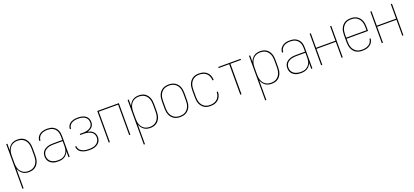

<svg xmlns="http://www.w3.org/2000/svg" viewBox="43 -1643 6413 2973"><g transform="rotate(-20 3250.0 -156.5)"><path d="M72 215V-520H91V-412Q100 -438 116 -460.5Q132 -483 154 -499Q176 -515 203 -521.5Q230 -528 257 -528Q283 -528 309 -522Q335 -516 356.5 -502Q378 -488 394 -467Q410 -446 419.5 -422Q429 -398 432.5 -372Q436 -346 436 -320V-200Q436 -174 432.5 -148Q429 -122 419.5 -98Q410 -74 394 -53Q378 -32 356.5 -18Q335 -4 309 2Q283 8 257 8Q230 8 203 1.5Q176 -5 154 -21Q132 -37 116 -59.5Q100 -82 91 -108V215ZM254 -10Q278 -10 301 -15.5Q324 -21 344 -34Q364 -47 378.5 -66Q393 -85 401.5 -107Q410 -129 413.5 -152.5Q417 -176 417 -200V-320Q417 -344 413.5 -367.5Q410 -391 401.5 -413Q393 -435 378.5 -454Q364 -473 344 -486Q324 -499 301 -504.5Q278 -510 254 -510Q230 -510 207 -504.5Q184 -499 164 -486Q144 -473 129.5 -454Q115 -435 106.5 -413Q98 -391 94.5 -367.5Q91 -344 91 -320V-200Q91 -176 94.5 -152.5Q98 -129 106.5 -107Q115 -85 129.5 -66Q144 -47 164 -34Q184 -21 207 -15.5Q230 -10 254 -10Z M742 8Q720 8 698.5 5.5Q677 3 656.5 -4.5Q636 -12 618 -25Q600 -38 587.5 -55.5Q575 -73 569.5 -94.5Q564 -116 564 -138Q564 -162 571 -184.5Q578 -207 594 -225Q610 -243 631 -254.5Q652 -266 674.5 -272.5Q697 -279 720.5 -281Q744 -283 768 -283H909V-345Q909 -366 905 -388Q901 -410 892 -429.5Q883 -449 867.5 -465.5Q852 -482 832.5 -492Q813 -502 791.5 -506Q770 -510 748 -510Q730 -510 711.5 -508Q693 -506 675 -500Q657 -494 641 -483.5Q625 -473 613.5 -458.5Q602 -444 596 -426.5Q590 -409 589 -390H570Q570 -411 577 -431.5Q584 -452 597 -468.5Q610 -485 627.5 -497Q645 -509 665 -516Q685 -523 706 -525.5Q727 -528 748 -528Q773 -528 797 -523.5Q821 -519 842.5 -508Q864 -497 881.5 -479Q899 -461 909.5 -439Q920 -417 924 -393Q928 -369 928 -345V0H909V-97Q899 -72 882.5 -51Q866 -30 843.5 -16.5Q821 -3 795 2.5Q769 8 742 8ZM745 -10Q768 -10 790 -14Q812 -18 831.5 -29Q851 -40 866.5 -56.5Q882 -73 891.5 -93Q901 -113 905 -135.5Q909 -158 909 -180V-265H768Q747 -265 726 -263.5Q705 -262 684.5 -256.5Q664 -251 645 -241Q626 -231 611.5 -216Q597 -201 590 -180.5Q583 -160 583 -139Q583 -120 588.5 -101Q594 -82 605.5 -66Q617 -50 633.5 -39Q650 -28 668.5 -21.5Q687 -15 706.5 -12.5Q726 -10 745 -10Z M1253 8Q1232 8 1210.5 6Q1189 4 1168.5 -1.5Q1148 -7 1128.5 -17Q1109 -27 1094 -42Q1079 -57 1070.5 -77Q1062 -97 1062 -118V-120H1081V-118Q1081 -100 1089.5 -82Q1098 -64 1111.5 -51.5Q1125 -39 1142.5 -31Q1160 -23 1178 -18Q1196 -13 1215 -11.5Q1234 -10 1253 -10Q1273 -10 1293 -12Q1313 -14 1332.5 -20Q1352 -26 1369.5 -37Q1387 -48 1399.5 -63.5Q1412 -79 1418.5 -98.5Q1425 -118 1425 -138Q1425 -158 1418.5 -177.5Q1412 -197 1398.5 -212Q1385 -227 1367 -236.5Q1349 -246 1329.5 -251.5Q1310 -257 1290 -259Q1270 -261 1250 -261H1197V-279H1250Q1268 -279 1286.5 -281Q1305 -283 1322.5 -288Q1340 -293 1356.5 -302Q1373 -311 1385 -324.5Q1397 -338 1403 -356Q1409 -374 1409 -392Q1409 -411 1403.5 -429Q1398 -447 1386.5 -461Q1375 -475 1359 -485Q1343 -495 1325.5 -500.5Q1308 -506 1289.5 -508Q1271 -510 1253 -510Q1235 -510 1217.5 -508.5Q1200 -507 1183 -502Q1166 -497 1150.5 -488.5Q1135 -480 1123 -467Q1111 -454 1104 -437.5Q1097 -421 1097 -403V-400H1078V-404Q1078 -424 1085.5 -443Q1093 -462 1106 -477Q1119 -492 1137 -502Q1155 -512 1174 -518Q1193 -524 1213 -526Q1233 -528 1253 -528Q1274 -528 1294.5 -525.5Q1315 -523 1335 -516.5Q1355 -510 1373 -498.5Q1391 -487 1403.5 -470.5Q1416 -454 1422 -433.5Q1428 -413 1428 -393Q1428 -371 1421 -349.5Q1414 -328 1399 -312Q1384 -296 1364 -286Q1344 -276 1323 -271Q1347 -265 1369.5 -255Q1392 -245 1409.5 -227.5Q1427 -210 1435.5 -186Q1444 -162 1444 -138Q1444 -115 1437.5 -93Q1431 -71 1417 -53.5Q1403 -36 1383.5 -23.5Q1364 -11 1342.5 -4Q1321 3 1298 5.5Q1275 8 1253 8Z M1572 0V-520H1928V0H1909V-502H1591V0Z M2072 215V-520H2091V-412Q2100 -438 2116 -460.5Q2132 -483 2154 -499Q2176 -515 2203 -521.5Q2230 -528 2257 -528Q2283 -528 2309 -522Q2335 -516 2356.5 -502Q2378 -488 2394 -467Q2410 -446 2419.5 -422Q2429 -398 2432.5 -372Q2436 -346 2436 -320V-200Q2436 -174 2432.5 -148Q2429 -122 2419.5 -98Q2410 -74 2394 -53Q2378 -32 2356.5 -18Q2335 -4 2309 2Q2283 8 2257 8Q2230 8 2203 1.5Q2176 -5 2154 -21Q2132 -37 2116 -59.5Q2100 -82 2091 -108V215ZM2254 -10Q2278 -10 2301 -15.5Q2324 -21 2344 -34Q2364 -47 2378.5 -66Q2393 -85 2401.5 -107Q2410 -129 2413.5 -152.5Q2417 -176 2417 -200V-320Q2417 -344 2413.5 -367.5Q2410 -391 2401.5 -413Q2393 -435 2378.5 -454Q2364 -473 2344 -486Q2324 -499 2301 -504.5Q2278 -510 2254 -510Q2230 -510 2207 -504.5Q2184 -499 2164 -486Q2144 -473 2129.5 -454Q2115 -435 2106.5 -413Q2098 -391 2094.5 -367.5Q2091 -344 2091 -320V-200Q2091 -176 2094.5 -152.5Q2098 -129 2106.5 -107Q2115 -85 2129.5 -66Q2144 -47 2164 -34Q2184 -21 2207 -15.5Q2230 -10 2254 -10Z M2750 8Q2724 8 2697.5 2.5Q2671 -3 2648.5 -17Q2626 -31 2609 -51.5Q2592 -72 2582 -96.5Q2572 -121 2568 -147.5Q2564 -174 2564 -200V-320Q2564 -346 2568 -372.5Q2572 -399 2582 -423.5Q2592 -448 2609 -468.5Q2626 -489 2648.5 -503Q2671 -517 2697.5 -522.5Q2724 -528 2750 -528Q2776 -528 2802.5 -522.5Q2829 -517 2851.5 -503Q2874 -489 2891 -468.5Q2908 -448 2918 -423.5Q2928 -399 2932 -372.5Q2936 -346 2936 -320V-200Q2936 -174 2932 -147.5Q2928 -121 2918 -96.5Q2908 -72 2891 -51.5Q2874 -31 2851.5 -17Q2829 -3 2802.5 2.5Q2776 8 2750 8ZM2750 -10Q2774 -10 2797.5 -15Q2821 -20 2841.5 -33Q2862 -46 2877 -65Q2892 -84 2901 -106Q2910 -128 2913.5 -152Q2917 -176 2917 -200V-320Q2917 -344 2913.5 -368Q2910 -392 2901 -414Q2892 -436 2877 -455Q2862 -474 2841.5 -487Q2821 -500 2797.5 -505Q2774 -510 2750 -510Q2726 -510 2702.5 -505Q2679 -500 2658.5 -487Q2638 -474 2623 -455Q2608 -436 2599 -414Q2590 -392 2586.5 -368Q2583 -344 2583 -320V-200Q2583 -176 2586.5 -152Q2590 -128 2599 -106Q2608 -84 2623 -65Q2638 -46 2658.5 -33Q2679 -20 2702.5 -15Q2726 -10 2750 -10Z M3247 8Q3221 8 3195 2.5Q3169 -3 3147 -17Q3125 -31 3108 -52Q3091 -73 3081 -97Q3071 -121 3067.5 -147.5Q3064 -174 3064 -200V-320Q3064 -346 3067.5 -372.5Q3071 -399 3081 -423Q3091 -447 3108 -468Q3125 -489 3147 -503Q3169 -517 3195 -522.5Q3221 -528 3247 -528Q3271 -528 3294.5 -524Q3318 -520 3339 -510Q3360 -500 3378 -484Q3396 -468 3407.5 -447Q3419 -426 3424.5 -403Q3430 -380 3430 -356V-355H3411V-356Q3411 -388 3399 -418.5Q3387 -449 3364 -470.5Q3341 -492 3310 -501Q3279 -510 3247 -510Q3224 -510 3200.5 -504.5Q3177 -499 3157 -486.5Q3137 -474 3122 -454.5Q3107 -435 3098.5 -413Q3090 -391 3086.5 -367.5Q3083 -344 3083 -320V-200Q3083 -176 3086.5 -152.5Q3090 -129 3098.5 -107Q3107 -85 3122 -65.5Q3137 -46 3157 -33.5Q3177 -21 3200.5 -15.5Q3224 -10 3247 -10Q3279 -10 3310 -19Q3341 -28 3364 -49.5Q3387 -71 3399 -101.5Q3411 -132 3411 -164V-165H3430V-164Q3430 -140 3424.5 -117Q3419 -94 3407.5 -73Q3396 -52 3378 -36Q3360 -20 3339 -10Q3318 0 3294.5 4Q3271 8 3247 8Z M3740 0V-502H3566V-520H3934V-502H3760V0Z M4072 215V-520H4091V-412Q4100 -438 4116 -460.5Q4132 -483 4154 -499Q4176 -515 4203 -521.5Q4230 -528 4257 -528Q4283 -528 4309 -522Q4335 -516 4356.5 -502Q4378 -488 4394 -467Q4410 -446 4419.5 -422Q4429 -398 4432.5 -372Q4436 -346 4436 -320V-200Q4436 -174 4432.5 -148Q4429 -122 4419.5 -98Q4410 -74 4394 -53Q4378 -32 4356.5 -18Q4335 -4 4309 2Q4283 8 4257 8Q4230 8 4203 1.5Q4176 -5 4154 -21Q4132 -37 4116 -59.5Q4100 -82 4091 -108V215ZM4254 -10Q4278 -10 4301 -15.5Q4324 -21 4344 -34Q4364 -47 4378.5 -66Q4393 -85 4401.5 -107Q4410 -129 4413.5 -152.5Q4417 -176 4417 -200V-320Q4417 -344 4413.5 -367.5Q4410 -391 4401.5 -413Q4393 -435 4378.5 -454Q4364 -473 4344 -486Q4324 -499 4301 -504.5Q4278 -510 4254 -510Q4230 -510 4207 -504.5Q4184 -499 4164 -486Q4144 -473 4129.5 -454Q4115 -435 4106.5 -413Q4098 -391 4094.5 -367.5Q4091 -344 4091 -320V-200Q4091 -176 4094.5 -152.5Q4098 -129 4106.5 -107Q4115 -85 4129.5 -66Q4144 -47 4164 -34Q4184 -21 4207 -15.5Q4230 -10 4254 -10Z M4742 8Q4720 8 4698.5 5.5Q4677 3 4656.5 -4.5Q4636 -12 4618 -25Q4600 -38 4587.5 -55.5Q4575 -73 4569.5 -94.5Q4564 -116 4564 -138Q4564 -162 4571 -184.5Q4578 -207 4594 -225Q4610 -243 4631 -254.5Q4652 -266 4674.5 -272.5Q4697 -279 4720.5 -281Q4744 -283 4768 -283H4909V-345Q4909 -366 4905 -388Q4901 -410 4892 -429.5Q4883 -449 4867.5 -465.5Q4852 -482 4832.5 -492Q4813 -502 4791.5 -506Q4770 -510 4748 -510Q4730 -510 4711.5 -508Q4693 -506 4675 -500Q4657 -494 4641 -483.5Q4625 -473 4613.5 -458.5Q4602 -444 4596 -426.5Q4590 -409 4589 -390H4570Q4570 -411 4577 -431.5Q4584 -452 4597 -468.5Q4610 -485 4627.5 -497Q4645 -509 4665 -516Q4685 -523 4706 -525.5Q4727 -528 4748 -528Q4773 -528 4797 -523.5Q4821 -519 4842.5 -508Q4864 -497 4881.5 -479Q4899 -461 4909.5 -439Q4920 -417 4924 -393Q4928 -369 4928 -345V0H4909V-97Q4899 -72 4882.5 -51Q4866 -30 4843.5 -16.5Q4821 -3 4795 2.5Q4769 8 4742 8ZM4745 -10Q4768 -10 4790 -14Q4812 -18 4831.5 -29Q4851 -40 4866.5 -56.5Q4882 -73 4891.5 -93Q4901 -113 4905 -135.5Q4909 -158 4909 -180V-265H4768Q4747 -265 4726 -263.5Q4705 -262 4684.5 -256.5Q4664 -251 4645 -241Q4626 -231 4611.5 -216Q4597 -201 4590 -180.5Q4583 -160 4583 -139Q4583 -120 4588.5 -101Q4594 -82 4605.5 -66Q4617 -50 4633.5 -39Q4650 -28 4668.5 -21.5Q4687 -15 4706.5 -12.5Q4726 -10 4745 -10Z M5072 0V-520H5091V-281H5409V-520H5428V0H5409V-263H5091V0Z M5751 8Q5724 8 5698 2.5Q5672 -3 5649 -16.5Q5626 -30 5609 -51Q5592 -72 5582 -96.5Q5572 -121 5568 -147.5Q5564 -174 5564 -200V-320Q5564 -346 5568 -372.5Q5572 -399 5582 -423.5Q5592 -448 5609 -468.5Q5626 -489 5648.5 -503Q5671 -517 5697.5 -522.5Q5724 -528 5750 -528Q5776 -528 5802.5 -522.5Q5829 -517 5851.5 -503Q5874 -489 5891 -468.5Q5908 -448 5918 -423.5Q5928 -399 5932 -372.5Q5936 -346 5936 -320V-251H5583V-200Q5583 -176 5586.5 -152Q5590 -128 5599 -106Q5608 -84 5623.5 -65Q5639 -46 5659 -33Q5679 -20 5703 -15Q5727 -10 5751 -10Q5770 -10 5788.5 -12Q5807 -14 5825 -20Q5843 -26 5859.5 -36Q5876 -46 5888 -60.5Q5900 -75 5907 -93Q5914 -111 5915 -130H5934Q5933 -109 5925.5 -88.5Q5918 -68 5904.5 -51.5Q5891 -35 5873 -23Q5855 -11 5835 -4Q5815 3 5793.5 5.5Q5772 8 5751 8ZM5583 -269H5917V-320Q5917 -344 5913.5 -368Q5910 -392 5901 -414Q5892 -436 5877 -455Q5862 -474 5841.5 -487Q5821 -500 5797.5 -505Q5774 -510 5750 -510Q5726 -510 5702.5 -505Q5679 -500 5658.5 -487Q5638 -474 5623 -455Q5608 -436 5599 -414Q5590 -392 5586.5 -368Q5583 -344 5583 -320Z M6072 0V-520H6091V-281H6409V-520H6428V0H6409V-263H6091V0Z"/></g></svg>

Font: Iosevka Thin
Style: Regular
Weight: 100
Monospace: yes
Designer: Belleve Invis
Foundry: Belleve Invis
Version: Version 32.5.0; ttfautohint (v1.8.4)